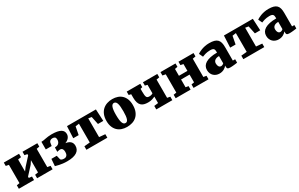

<svg xmlns="http://www.w3.org/2000/svg" viewBox="225 -2043 5490 3530"><g transform="rotate(-30 2970.0 -278.5)"><path d="M40 -74.2 101.6 -84V-472.7L41 -483.9V-555.7H364.7V-483.9L297.4 -472.7V-217.8L346.2 -283.2L495.1 -446.3V-473.1L438 -483.9V-555.7H752.9V-483.9L691.4 -472.2V-84L756.3 -73.7V0H427.7V-73.7L495.1 -84.5V-344.7L449.2 -274.4L297.4 -108.9V-81.1L361.8 -74.2V0H40Z M833 -177.2H946.3L967.3 -90.8Q975.1 -77.1 993.7 -70.3Q1012.2 -63.5 1039.6 -63.5Q1064 -63.5 1079.3 -72.5Q1094.7 -81.5 1103.5 -95.5Q1112.3 -109.4 1115.5 -126.7Q1118.7 -144 1118.7 -160.6Q1118.7 -177.2 1116 -192.6Q1113.3 -208 1106 -220Q1098.6 -231.9 1086.2 -239.3Q1073.7 -246.6 1054.2 -246.6Q1048.3 -246.6 1040 -245.4Q1031.7 -244.1 1022.9 -242.4Q1014.2 -240.7 1005.9 -238.5Q997.6 -236.3 991.7 -234.9L993.7 -326.2L1036.6 -331.5Q1049.8 -334.5 1062.3 -342.3Q1074.7 -350.1 1084.2 -362.3Q1093.8 -374.5 1099.6 -391.8Q1105.5 -409.2 1105.5 -431.2Q1105.5 -466.8 1088.1 -481.7Q1070.8 -496.6 1036.1 -496.6Q1021.5 -496.6 1009.5 -492.4Q997.6 -488.3 988.8 -481.7Q980 -475.1 974.4 -466.6Q968.8 -458 966.3 -449.2L955.1 -378.9H830.6V-540Q856 -540 879.6 -544.2Q903.3 -548.3 929.9 -553.5Q956.5 -558.6 987.5 -562.7Q1018.6 -566.9 1058.6 -566.9Q1127.4 -566.9 1175 -557.6Q1222.7 -548.3 1252.2 -531Q1281.7 -513.7 1295.2 -488.5Q1308.6 -463.4 1308.6 -431.6Q1308.6 -389.2 1280.8 -354Q1252.9 -318.8 1199.7 -298.3Q1235.8 -293.9 1261.7 -282.5Q1287.6 -271 1304.4 -254.2Q1321.3 -237.3 1329.1 -215.6Q1336.9 -193.8 1337.4 -168.9Q1337.9 -128.4 1322.5 -95.7Q1307.1 -63 1274.2 -40Q1241.2 -17.1 1189.7 -4.6Q1138.2 7.8 1066.4 7.8Q1015.6 7.8 974.6 2.7Q933.6 -2.4 902.8 -9Q872.1 -15.6 851.6 -21.5Q831.1 -27.3 821.3 -29.3Z M1474.1 -74.2 1594.7 -85.4V-483.9L1517.6 -472.7L1485.4 -304.7H1370.6L1382.3 -555.2H1996.1L2008.3 -304.7H1895L1859.9 -472.7L1792 -483.9V-85.4L1918.5 -74.2V0H1474.1Z M2057.6 -272.9Q2057.6 -350.1 2080.8 -406.2Q2104 -462.4 2144 -498.8Q2184.1 -535.2 2236.8 -552.7Q2289.6 -570.3 2349.1 -570.3Q2409.7 -570.3 2460.4 -552.7Q2511.2 -535.2 2547.9 -499.5Q2584.5 -463.9 2605 -410.6Q2625.5 -357.4 2625.5 -286.1Q2625.5 -205.6 2602.3 -149.2Q2579.1 -92.8 2539.3 -57.1Q2499.5 -21.5 2446.5 -5.1Q2393.6 11.2 2334 11.2Q2273.9 11.2 2223.1 -6.6Q2172.4 -24.4 2135.7 -59.8Q2099.1 -95.2 2078.4 -148.4Q2057.6 -201.7 2057.6 -272.9ZM2345.2 -65.4Q2363.8 -65.4 2377.2 -77.1Q2390.6 -88.9 2399.4 -113.8Q2408.2 -138.7 2412.6 -178Q2417 -217.3 2417 -272.5Q2417 -331.5 2413.1 -373.5Q2409.2 -415.5 2399.9 -442.1Q2390.6 -468.8 2376 -481.2Q2361.3 -493.7 2340.3 -493.7Q2321.8 -493.7 2307.9 -481.9Q2293.9 -470.2 2284.4 -445.3Q2274.9 -420.4 2270 -381.1Q2265.1 -341.8 2265.1 -286.6Q2265.1 -227.5 2269.8 -185.5Q2274.4 -143.6 2284.2 -116.9Q2293.9 -90.3 2309.1 -77.9Q2324.2 -65.4 2345.2 -65.4Z M2892.1 -185.5Q2846.2 -185.5 2810.1 -195.8Q2773.9 -206.1 2749 -230.5Q2724.1 -254.9 2710.9 -295.9Q2697.8 -336.9 2697.8 -398.4V-472.7L2650.4 -483.9V-555.7H2938.5V-483.9L2896.5 -472.2V-414.6Q2896.5 -369.6 2899.7 -341.3Q2902.8 -313 2910.9 -297.4Q2918.9 -281.7 2933.1 -276.1Q2947.3 -270.5 2969.2 -270.5Q2991.7 -270.5 3012.7 -276.9Q3033.7 -283.2 3044.4 -292.5V-472.2L2994.6 -484.4V-555.7H3299.8V-483.9L3236.3 -472.7V-85.4L3298.3 -74.2V0H2957.5V-74.2L3044.4 -85.4V-222.2Q3027.8 -215.3 3012.7 -208.7Q2997.6 -202.1 2980 -197Q2962.4 -191.9 2941.4 -188.7Q2920.4 -185.5 2892.1 -185.5Z M3369.1 -74.2 3431.2 -84V-472.2L3367.2 -483.9V-555.7H3686V-483.9L3627.4 -472.7V-327.6H3807.6V-472.7L3749 -483.9V-555.7H4068.8V-483.9L4004.9 -472.2V-84.5L4066.4 -74.2V0H3748.5V-74.2L3807.6 -84V-249H3627.4V-84.5L3686 -74.2V0H3369.1Z M4125.5 -161.1Q4125.5 -204.1 4145 -238.5Q4164.6 -272.9 4204.3 -296.9Q4244.1 -320.8 4304.7 -333.7Q4365.2 -346.7 4446.8 -346.7V-362.3Q4446.8 -384.3 4443.6 -400.1Q4440.4 -416 4430.9 -426.8Q4421.4 -437.5 4403.6 -442.6Q4385.7 -447.8 4356.4 -447.8Q4326.7 -447.8 4301 -443.8Q4275.4 -439.9 4254.2 -434.1Q4232.9 -428.2 4216.1 -421.6Q4199.2 -415 4187 -410.2H4186.5L4147.9 -492.2Q4158.2 -500 4181.6 -513.2Q4205.1 -526.4 4238.8 -539.1Q4272.5 -551.8 4314.9 -560.8Q4357.4 -569.8 4406.2 -569.8Q4469.7 -569.8 4511.7 -558.1Q4553.7 -546.4 4579.1 -521Q4604.5 -495.6 4615 -455.8Q4625.5 -416 4625.5 -360.4V-74.2H4674.3V-2Q4665 0 4647.5 2.4Q4629.9 4.9 4608.9 7.1Q4587.9 9.3 4565.9 11Q4543.9 12.7 4526.4 12.7Q4504.4 12.7 4490.5 9.5Q4476.6 6.3 4469 -0.5Q4461.4 -7.3 4458.7 -18.8Q4456.1 -30.3 4456.1 -46.9V-65.4Q4446.3 -51.8 4431.4 -38.1Q4416.5 -24.4 4396.5 -13.4Q4376.5 -2.4 4351.3 4.4Q4326.2 11.2 4295.9 11.2Q4261.2 11.2 4230.2 -0.5Q4199.2 -12.2 4176 -34.2Q4152.8 -56.2 4139.2 -88.1Q4125.5 -120.1 4125.5 -161.1ZM4327.1 -182.6Q4327.1 -162.6 4331.3 -146.2Q4335.4 -129.9 4343.5 -117.7Q4351.6 -105.5 4363.3 -98.9Q4375 -92.3 4390.1 -92.3Q4404.3 -92.3 4420.4 -100.1Q4436.5 -107.9 4446.8 -119.6V-273.4Q4412.6 -273.4 4389.6 -265.6Q4366.7 -257.8 4352.8 -244.9Q4338.9 -231.9 4333 -215.8Q4327.1 -199.7 4327.1 -182.6Z M4805.7 -74.2 4926.3 -85.4V-483.9L4849.1 -472.7L4816.9 -304.7H4702.1L4713.9 -555.2H5327.6L5339.8 -304.7H5226.6L5191.4 -472.7L5123.5 -483.9V-85.4L5250 -74.2V0H4805.7Z M5382.8 -161.1Q5382.8 -204.1 5402.3 -238.5Q5421.9 -272.9 5461.7 -296.9Q5501.5 -320.8 5562 -333.7Q5622.6 -346.7 5704.1 -346.7V-362.3Q5704.1 -384.3 5700.9 -400.1Q5697.8 -416 5688.2 -426.8Q5678.7 -437.5 5660.9 -442.6Q5643.1 -447.8 5613.8 -447.8Q5584 -447.8 5558.3 -443.8Q5532.7 -439.9 5511.5 -434.1Q5490.2 -428.2 5473.4 -421.6Q5456.5 -415 5444.3 -410.2H5443.8L5405.3 -492.2Q5415.5 -500 5439 -513.2Q5462.4 -526.4 5496.1 -539.1Q5529.8 -551.8 5572.3 -560.8Q5614.7 -569.8 5663.6 -569.8Q5727.1 -569.8 5769 -558.1Q5811 -546.4 5836.4 -521Q5861.8 -495.6 5872.3 -455.8Q5882.8 -416 5882.8 -360.4V-74.2H5931.6V-2Q5922.4 0 5904.8 2.4Q5887.2 4.9 5866.2 7.1Q5845.2 9.3 5823.2 11Q5801.3 12.7 5783.7 12.7Q5761.7 12.7 5747.8 9.5Q5733.9 6.3 5726.3 -0.5Q5718.8 -7.3 5716.1 -18.8Q5713.4 -30.3 5713.4 -46.9V-65.4Q5703.6 -51.8 5688.7 -38.1Q5673.8 -24.4 5653.8 -13.4Q5633.8 -2.4 5608.6 4.4Q5583.5 11.2 5553.2 11.2Q5518.6 11.2 5487.5 -0.5Q5456.5 -12.2 5433.3 -34.2Q5410.2 -56.2 5396.5 -88.1Q5382.8 -120.1 5382.8 -161.1ZM5584.5 -182.6Q5584.5 -162.6 5588.6 -146.2Q5592.8 -129.9 5600.8 -117.7Q5608.9 -105.5 5620.6 -98.9Q5632.3 -92.3 5647.5 -92.3Q5661.6 -92.3 5677.7 -100.1Q5693.8 -107.9 5704.1 -119.6V-273.4Q5669.9 -273.4 5647 -265.6Q5624 -257.8 5610.1 -244.9Q5596.2 -231.9 5590.3 -215.8Q5584.5 -199.7 5584.5 -182.6Z"/></g></svg>

Font: Merriweather UltraBold
Style: Regular
Weight: 900
Designer: Eben Sorkin ( sorkintype@gmail.com )
Foundry: Eben Sorkin
Version: Version 1.570; ttfautohint (v1.3) -l 8 -r 32 -G 0 -x 0 -H 60